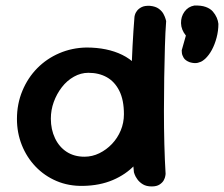

<svg xmlns="http://www.w3.org/2000/svg" viewBox="-20 -671 806 691"><path d="M279 -2Q227 -1 183.5 -19.5Q140 -38 108 -71.5Q76 -105 58.5 -149Q41 -193 41 -243Q41 -297 60.5 -344Q80 -391 114 -425.5Q148 -460 193.5 -479.5Q239 -499 291 -500Q366 -500 420 -473.5Q474 -447 502.5 -391.5Q531 -336 531 -250Q531 -200 514 -155.5Q497 -111 465 -77Q433 -43 386 -23Q339 -3 279 -2ZM284 -107Q312 -107 337.5 -119.5Q363 -132 383 -153Q403 -174 414.5 -201.5Q426 -229 426 -260Q426 -311 409.5 -344Q393 -377 364.5 -393Q336 -409 298 -409Q271 -409 246 -395Q221 -381 202.5 -357Q184 -333 173.5 -304Q163 -275 163 -244Q163 -205 178 -173.5Q193 -142 220 -124.5Q247 -107 284 -107ZM526 0Q507 0 494.5 -7.5Q482 -15 474.5 -25.5Q467 -36 464.5 -43.5Q462 -51 462 -51Q457 -94 454.5 -148.5Q452 -203 451.5 -263.5Q451 -324 452.5 -385.5Q454 -447 457 -504.5Q460 -562 464 -611Q464 -611 465.5 -617.5Q467 -624 473 -632Q479 -640 490 -645.5Q501 -651 520 -650Q540 -648 551.5 -639.5Q563 -631 568.5 -620.5Q574 -610 576 -602.5Q578 -595 578 -595Q575 -556 573.5 -503.5Q572 -451 571 -391.5Q570 -332 570 -271Q570 -210 571.5 -152Q573 -94 576 -45Q576 -45 575 -38Q574 -31 569.5 -22.5Q565 -14 554.5 -7Q544 0 526 0ZM663 -447Q647 -453 641 -463Q635 -473 634.5 -481.5Q634 -490 634 -490L649 -543Q632 -564 631.5 -587.5Q631 -611 644 -629Q657 -647 679 -651Q704 -652 720.5 -646Q737 -640 746 -629.5Q755 -619 760 -607.5Q765 -596 766 -585Q766 -560 759.5 -535.5Q753 -511 742.5 -491.5Q732 -472 718 -459Q718 -459 711 -453.5Q704 -448 692 -445Q680 -442 663 -447Z"/></svg>

Font: Sour Gummy Medium
Style: Regular
Weight: 500
Designer: Stefie Justprince
Foundry: Eifetstype
Version: Version 1.000